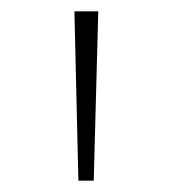

<svg xmlns="http://www.w3.org/2000/svg" viewBox="-20 -678 304 338"><path d="M118 -360 111 -658H153L145 -360Z"/></svg>

Font: Ysabeau ExtraLight
Style: Regular
Weight: 250
Designer: Christian Thalmann (Catharsis Fonts)
Version: Version 2.002